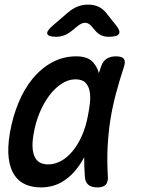

<svg xmlns="http://www.w3.org/2000/svg" viewBox="-20 -805 640 835"><path d="M157 10Q121 10 91.5 -2.5Q62 -15 43 -43Q24 -71 18 -116Q12 -161 23 -227Q35 -296 60 -357Q85 -418 122 -463Q159 -508 207 -534Q255 -560 312 -560Q360 -560 383 -536Q402 -516 410 -487L418 -511Q426 -538 443 -549Q460 -560 484 -560Q511 -560 519 -548.5Q527 -537 518 -511Q499 -453 484 -397Q469 -341 460 -283.5Q451 -226 448 -165.5Q445 -105 449 -38Q451 -14 440 -2Q429 10 403 10Q377 10 363.5 -2Q350 -14 349 -38Q346 -81 346 -121Q337 -104 327 -89Q297 -44 255 -17Q213 10 157 10ZM189 -90Q218 -90 245.5 -105Q273 -120 296 -148Q319 -176 336.5 -215.5Q354 -255 363 -305Q368 -330 371 -357.5Q374 -385 370 -407.5Q366 -430 352 -445Q338 -460 308 -460Q278 -460 249 -441.5Q220 -423 195.5 -391Q171 -359 152.5 -315Q134 -271 126 -221Q115 -160 130 -125Q145 -90 189 -90ZM225 -645Q189 -645 185.5 -658Q182 -671 212 -696L276 -751Q296 -768 317.5 -776.5Q339 -785 363 -785Q387 -785 406.5 -776.5Q426 -768 440 -751L483 -697Q505 -671 497.5 -658Q490 -645 453 -645Q435 -645 420.5 -651.5Q406 -658 395 -671L378 -691Q365 -706 350 -706Q335 -706 317 -691L291 -670Q276 -658 259.5 -651.5Q243 -645 225 -645Z"/></svg>

Font: Maple Mono Medium
Style: Italic
Weight: 500
Italic angle: -10°
Monospace: yes
Designer: subframe7536
Version: Version 7.000